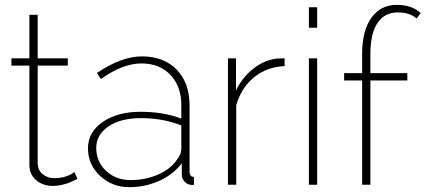

<svg xmlns="http://www.w3.org/2000/svg" viewBox="-20 -760 1751 790"><path d="M286 -52 299 -24 288 -19Q278 -14 266.5 -9Q255 -4 235.5 0.5Q216 5 197 5Q157 5 129 -18.5Q101 -42 101 -81V-490H27V-520H101V-699H135V-520H259V-490H135V-86Q137 -58 156.5 -42.5Q176 -27 203 -27Q253 -27 286 -52Z M512 10Q441 10 391.5 -36.5Q342 -83 342 -150Q342 -216 402.5 -258Q463 -300 558 -300Q653 -300 726 -272V-328Q726 -405 681 -452Q636 -499 562 -499Q486 -499 395 -435L379 -460Q480 -528 564 -528Q654 -528 707 -473.5Q760 -419 760 -326V-54Q760 -32 778 -32V0Q775 1 770 1Q753 1 740.5 -11.5Q728 -24 728 -42V-88Q693 -42 635.5 -16Q578 10 512 10ZM517 -19Q579 -19 632 -42.5Q685 -66 710 -106Q726 -127 726 -146V-244Q650 -274 560 -274Q477 -274 426.5 -240Q376 -206 376 -151Q376 -95 416.5 -57Q457 -19 517 -19Z M1151 -520V-488Q1079 -485 1026 -442.5Q973 -400 952 -327V0H918V-520H951V-388Q978 -443 1023 -478Q1068 -513 1119 -519Q1126 -519 1137 -519.5Q1148 -520 1151 -520Z M1285 0H1251V-520H1285ZM1285 -646H1251V-730H1285Z M1504 0H1470V-429H1396V-459H1470V-539Q1470 -633 1508 -686.5Q1546 -740 1612 -740Q1675 -740 1711 -706L1694 -684Q1666 -709 1617 -709Q1562 -709 1533 -665Q1504 -621 1504 -539V-459H1656V-429H1504Z"/></svg>

Font: Raleway
Style: ExtraLight
Weight: 200
Designer: Matt McInerney, Pablo Impallari, Rodrigo Fuenzalida
Foundry: Matt McInerney, Pablo Impallari, Rodrigo Fuenzalida
Version: Version 2.001